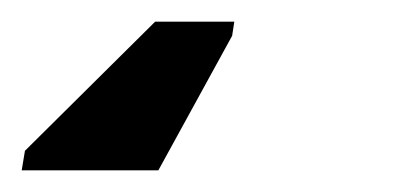

<svg xmlns="http://www.w3.org/2000/svg" viewBox="-27 40 380 177"><path d="M189 60 187 73 119 197H-7L-4 179L116 60Z"/></svg>

Font: Libra Sans Modern
Style: Bold Italic
Weight: 700
Italic angle: -12°
Foundry: Stefan Peev, Context Ltd
Version: Version 1.000